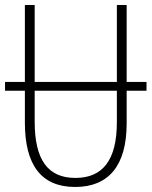

<svg xmlns="http://www.w3.org/2000/svg" viewBox="-20 -734 603 764"><path d="M279 10C410 10 484 -72 484 -243V-373H563V-408H484V-714H445V-408H118V-714H79V-408H0V-373H79V-246C79 -79 143 10 279 10ZM118 -250V-373H445V-248C445 -97 389 -26 280 -26C169 -26 118 -100 118 -250Z"/></svg>

Font: Noto Sans Mono SemiCondensed ExtraLight
Style: Regular
Weight: 200
Width: 4
Designer: Monotype Design Team
Foundry: Monotype Imaging Inc.
Version: Version 2.014